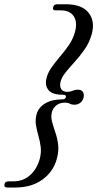

<svg xmlns="http://www.w3.org/2000/svg" viewBox="-81 -740 447 881"><path d="M221.5 -294.5Q223.5 -305 209 -305Q161.5 -305 143.5 -324.5Q125.5 -344 131 -374.5Q135.5 -401 152.8 -426.5Q170 -452 192 -477.5Q214 -503 233.2 -530.5Q252.5 -558 261.5 -588Q276 -636 258.2 -664.2Q240.5 -692.5 197.5 -692.5H173.5Q159 -692.5 163 -707Q165.5 -720.5 182 -720.5H221Q295 -720.5 326 -680.8Q357 -641 339 -580Q328 -542.5 306 -511.5Q284 -480.5 260 -454.2Q236 -428 218 -405.2Q200 -382.5 196 -361Q192.5 -342.5 200.5 -330.5Q208.5 -318.5 228.5 -318.5Q241 -318.5 252 -323.5Q263 -328.5 276.5 -328.5Q293 -328.5 299.5 -317.8Q306 -307 302.5 -292.5Q299 -277.5 287.5 -268.5Q276 -259.5 261 -259.5Q247.5 -259.5 239.2 -264.2Q231 -269 217 -269Q194 -269 178.8 -257.5Q163.5 -246 157.5 -227Q151.5 -205 157.8 -181.8Q164 -158.5 173 -132.5Q182 -106.5 185.8 -76Q189.5 -45.5 179 -8.5Q162.5 49 112.8 84.8Q63 120.5 -12 120.5H-46Q-64.5 120.5 -60.5 105Q-57.5 92 -41 92H-19.5Q25.5 92 56.8 64Q88 36 101 -9.5Q109 -39 105.8 -65.5Q102.5 -92 95.2 -117Q88 -142 84 -166.2Q80 -190.5 87 -216Q95.5 -247 126.2 -265.5Q157 -284 204 -284Q219 -284 221.5 -294.5Z"/></svg>

Font: Fraunces 144pt Soft
Style: Italic
Weight: 400
Italic angle: -16°
Version: Version 1.000;[b76b70a41]